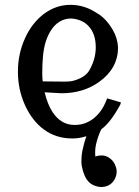

<svg xmlns="http://www.w3.org/2000/svg" viewBox="-20 -558 571 790"><path d="M374 -363.3Q374 -418.5 344.7 -450.2Q319.3 -478 274.4 -481.9H273.4Q219.7 -481.9 187.5 -429.7Q163.1 -389.6 157.2 -330.1Q153.8 -295.4 153.8 -254.9Q153.8 -241.2 155.8 -223.1Q200.2 -222.2 244.6 -222.2Q267.6 -222.2 277.3 -224.6Q326.7 -236.8 345.7 -265.6Q374 -313 374 -363.3ZM53.7 -263.2Q53.7 -336.4 83 -400.9Q111.8 -464.4 161.6 -501.5Q210.9 -538.1 270.5 -538.1Q327.1 -538.1 377.4 -504.9Q414.1 -484.9 442.9 -437Q463.4 -402.8 465.8 -362.8Q465.3 -276.4 388.2 -221.2Q322.8 -174.3 233.4 -174.3Q232.4 -174.3 163.6 -178.2Q175.8 -127.9 196.3 -96.7Q231 -43.9 287.1 -43.9H288.1Q348.1 -43.9 390.1 -95.7Q407.2 -116.7 420.9 -153.3L477.5 -136.7Q475.6 -128.4 474.1 -126Q433.6 -52.2 397 -26.4Q386.2 -5.4 377.9 24.9Q371.6 47.9 371.6 66.9V73.2L372.1 85.9Q385.3 81.5 397 81.5Q413.1 81.5 426.3 89.4Q449.7 103.5 457.5 130.9Q460 139.6 460 148.4Q460 164.6 451.7 179.7Q439 203.1 413.1 209.5Q405.3 211.4 397 211.4Q381.8 211.4 365.2 204.1Q339.8 192.9 327.6 162.6Q323.2 151.9 320.3 141.6Q314.9 123 314.9 106.9Q314.9 81.5 318.8 63Q326.2 27.8 335.4 2.4Q306.6 11.7 279.3 11.7H277.8Q210.9 11.7 161.6 -24.4Q112.3 -60.5 83 -125Q53.7 -189.5 53.7 -263.2Z"/></svg>

Font: Modern Antiqua
Style: Regular
Weight: 500
Version: Version 1.0